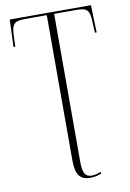

<svg xmlns="http://www.w3.org/2000/svg" viewBox="-102 -776 732 1078"><g transform="rotate(-10 264.0 -237.0)"><path d="M326 240C350 240 371 233 387 227V217C371 223 353 229 333 229C297 229 283 206 283 140V-702H410C471 -702 484 -688 487 -623L490 -558H500L495 -714H32L26 -558H36L39 -628C42 -688 57 -702 117 -702H241V128C241 208 265 240 326 240Z"/></g></svg>

Font: Noto Serif Display SemiCondensed ExtraLight
Style: Regular
Weight: 200
Width: 4
Designer: Monotype Design Team
Foundry: Monotype Imaging Inc.
Version: Version 2.009